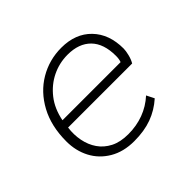

<svg xmlns="http://www.w3.org/2000/svg" viewBox="-120 -635 799 799"><g transform="rotate(-45 280.0 -235.0)"><path d="M260 10Q197 10 151.5 -17Q106 -44 82.5 -89Q59 -134 59 -189Q59 -279 94.5 -344.5Q130 -410 189.5 -445Q249 -480 320 -480Q403 -480 452 -429.5Q501 -379 501 -294Q501 -281 496 -260.5Q491 -240 482 -225H105Q100 -187 107 -151.5Q114 -116 133 -88.5Q152 -61 184 -44.5Q216 -28 263 -28Q311 -28 353 -43.5Q395 -59 429 -90L446 -56Q409 -23 364 -6.5Q319 10 260 10ZM110 -263H452Q457 -276 457 -295Q457 -367 420.5 -404Q384 -441 318 -441Q269 -441 226 -420Q183 -399 152 -359.5Q121 -320 110 -263Z"/></g></svg>

Font: Gantari ExtraLight
Style: Italic
Weight: 250
Italic angle: -10°
Designer: Anugrah Pasau
Foundry: Lafontype
Version: Version 1.000